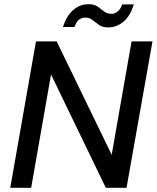

<svg xmlns="http://www.w3.org/2000/svg" viewBox="-20 -898 749 918"><path d="M29 0 152 -700H251L514 -158L609 -700H709L585 0H486L224 -542L129 0ZM281 -769Q299 -824 331 -851Q363 -878 403 -878Q431 -878 447 -866.5Q463 -855 477.5 -843.5Q492 -832 513 -832Q529 -832 543 -843.5Q557 -855 564 -877H620Q603 -822 570.5 -794.5Q538 -767 497 -767Q470 -767 453 -779Q436 -791 422 -802.5Q408 -814 387 -814Q370 -814 357 -803Q344 -792 336 -769Z"/></svg>

Font: DM Sans 24pt Medium
Style: Italic
Weight: 500
Italic angle: -10°
Designer: Colophon Foundry, Jonny Pinhorn
Foundry: Colophon Foundry
Version: Version 4.004;gftools[0.9.30]